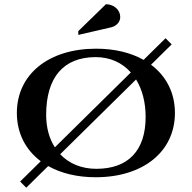

<svg xmlns="http://www.w3.org/2000/svg" viewBox="-20 -836 910 911"><path d="M351.5 -670.4 507.5 -706.4C532.5 -712.3 550.5 -731.7 550.5 -755.4C550.5 -788.9 520.1 -816 482.6 -816L351.5 -688.4ZM60 -300C60 -203.9 101.6 -124.6 173.4 -71L75.5 25.4L104.5 54.6L208.7 -48.1C269.4 -13.9 346.1 5 434 5C659.9 5 810 -117 810 -300C810 -396.1 768.4 -475.4 696.6 -529L794.5 -625.4L765.5 -654.6L661.3 -551.9C600.6 -586.1 523.9 -605 436 -605C210.1 -605 60 -483 60 -300ZM199 -291C199 -469.2 281.6 -565 434 -565C502.2 -565 559.6 -538.6 600.8 -492.3L240.2 -136.9C213.7 -178.3 199 -230.7 199 -291ZM265.6 -104.2 625.6 -458.9C654.7 -411.8 671 -351.1 671 -281C671 -121.8 588.6 -35 437 -35C366.4 -35 307.2 -60.1 265.6 -104.2Z"/></svg>

Font: Prida01
Style: Black
Weight: 900
Designer: gluk
Foundry: gluk
Version: Version 00.072